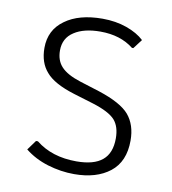

<svg xmlns="http://www.w3.org/2000/svg" viewBox="-67 -598 597 667"><g transform="rotate(10 231.0 -264.5)"><path d="M359.4 -137.2Q359.4 -85.4 329.6 -60.5Q299.8 -35.2 237.8 -35.2Q151.4 -35.2 94.7 -80.6H87.9L63 -46.4Q97.7 -18.6 144 -4.4Q190.9 9.8 237.8 9.8Q316.4 9.8 363.8 -27.3Q411.1 -64.5 411.1 -138.7Q411.1 -194.3 381.8 -229Q353 -262.7 273.4 -288.6L203.6 -310.5Q155.8 -325.7 135.3 -348.1Q115.2 -369.6 115.2 -404.8Q115.2 -448.7 150.4 -471.2Q184.6 -493.7 242.7 -493.7Q313.5 -493.7 359.9 -457H364.7L389.6 -489.7Q366.2 -511.7 327.6 -525.4Q288.6 -539.1 242.2 -539.1Q159.2 -539.1 110.4 -503.4Q60.5 -467.8 60.5 -404.3Q60.5 -352.1 88.9 -320.3Q116.7 -287.1 189.9 -264.6L260.3 -243.2Q318.4 -225.1 339.4 -201.7Q359.4 -178.7 359.4 -137.2Z"/></g></svg>

Font: My Font
Style: ExtraLight
Weight: 500
Designer: Vernon Adams
Foundry: newtypography
Version: Version 0.001